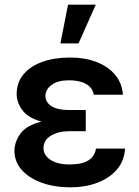

<svg xmlns="http://www.w3.org/2000/svg" viewBox="-20 -802 603 832"><path d="M351.6 -285.2V-233.4H278.8Q232.9 -233.4 200.7 -214.1Q168.5 -194.8 168.5 -159.7Q168.5 -129.9 198.5 -109.6Q228.5 -89.4 281.7 -89.4Q335 -89.4 362.5 -106.7Q390.1 -124 396 -158.2H522Q518.6 -104 486.1 -66.7Q453.6 -29.3 401.1 -9.8Q348.6 9.8 285.6 9.8Q216.8 9.8 161.9 -9.8Q106.9 -29.3 75 -64.7Q43 -100.1 42.5 -148.4Q43 -188.5 69.3 -223.9Q95.7 -259.3 159.7 -274.9Q101.1 -291.5 76.7 -325Q52.2 -358.4 52.2 -394Q52.2 -444.3 82 -480Q111.8 -515.6 164.1 -534.2Q216.3 -552.7 284.2 -552.7Q348.1 -552.7 398.2 -533.4Q448.2 -514.2 478.5 -478.3Q508.8 -442.4 512.7 -391.6H386.2Q381.3 -421.9 353 -438Q324.7 -454.1 279.3 -454.1Q230.5 -454.1 203.9 -434.3Q177.2 -414.6 176.8 -386.2Q177.2 -358.4 203.4 -341.8Q229.5 -325.2 278.8 -325.2H351.6ZM241.7 -613.8 274.9 -781.7H395L320.3 -613.8Z"/></svg>

Font: Inter Semi Bold
Style: Regular
Weight: 600
Designer: Rasmus Andersson
Foundry: rsms
Version: Version 4.000;git-e0f93cc